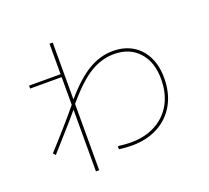

<svg xmlns="http://www.w3.org/2000/svg" viewBox="-137 -962 1275 1173"><g transform="rotate(-20 500.0 -375.0)"><path d="M882 -355Q882 -257 841.5 -184.5Q801 -112 727.5 -72.5Q654 -33 558 -33Q517 -33 473 -39V-59Q523 -53 558 -53Q648 -53 717 -89.5Q786 -126 824 -194Q862 -262 862 -355Q862 -466 802.5 -531Q743 -596 643 -596Q561 -596 486 -550Q411 -504 316 -391V40H295V-361Q250 -307 171 -219L99 -138L85 -153Q212 -292 295 -393V-573H90V-592H295V-790H316V-420Q405 -524 482 -570Q559 -616 643 -616Q715 -616 769 -584Q823 -552 852.5 -493Q882 -434 882 -355Z"/></g></svg>

Font: IBM Plex Sans JP Thin
Style: Regular
Weight: 100
Designer: Mike Abbink; Paul van der Laan; Pieter van Rosmalen; Wujin Sim; Yejin Wi; Jinhee Kim; Boomi Park; Yona Kim; Kichan Ma
Foundry: Sandoll Inc.
Version: Version 1.001